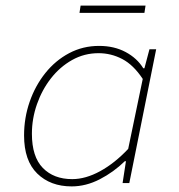

<svg xmlns="http://www.w3.org/2000/svg" viewBox="-20 -654 640 686"><path d="M236 12Q160 12 113 -34Q66 -80 66 -170Q66 -233 86 -290.5Q106 -348 142 -393Q178 -438 227 -464Q276 -490 334 -490Q388 -490 429 -468Q470 -446 492 -410H496L514 -478H538L442 0H418L430 -78H426Q386 -39 336.5 -13.5Q287 12 236 12ZM238 -14Q286 -14 338 -42.5Q390 -71 438 -122L490 -372Q457 -422 417 -443Q377 -464 332 -464Q281 -464 237.5 -439.5Q194 -415 162 -374Q130 -333 112 -281.5Q94 -230 94 -176Q94 -94 133 -54Q172 -14 238 -14ZM264 -608 268 -634H500L496 -608Z"/></svg>

Font: Source Code Pro ExtraLight ExtraLight
Style: Italic
Weight: 250
Italic angle: -11°
Monospace: yes
Version: Version 1.016;hotconv 1.0.116;makeotfexe 2.5.65601